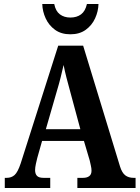

<svg xmlns="http://www.w3.org/2000/svg" viewBox="-20 -943 700 963"><path d="M4 0V-51H14Q37 -51 53 -65Q69 -79 84 -124L272 -714H397L582 -108Q592 -76 608.5 -63.5Q625 -51 650 -51H660V0H368V-51H397Q416 -51 427.5 -59.5Q439 -68 439 -87Q439 -99 435.5 -113.5Q432 -128 430 -138L401 -236H191L167 -151Q164 -139 160 -121Q156 -103 156 -90Q156 -71 165.5 -61Q175 -51 198 -51H232V0ZM210 -295H383L332 -484Q322 -520 313.5 -553Q305 -586 299 -617Q292 -586 284 -554Q276 -522 266 -489ZM333 -771Q287 -771 256 -793.5Q225 -816 209 -851Q193 -886 192 -923H252Q259 -887 280.5 -871Q302 -855 333 -855Q365 -855 386.5 -871Q408 -887 416 -923H474Q473 -886 457 -851Q441 -816 410 -793.5Q379 -771 333 -771Z"/></svg>

Font: Noto Serif Lao Condensed
Style: Bold
Weight: 700
Width: 3
Designer: Monotype Design Team
Foundry: Monotype Imaging Inc.
Version: Version 2.003; ttfautohint (v1.8.4.7-5d5b)